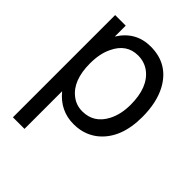

<svg xmlns="http://www.w3.org/2000/svg" viewBox="-214 -653 985 985"><g transform="rotate(45 278.0 -160.5)"><path d="M54.2 217.8V-523.9H130.9V-444.8Q189.9 -539.1 297.9 -539.1Q424.8 -539.1 484.9 -428.2Q522.9 -356.9 522.9 -252.9Q522.9 -99.1 434.1 -23.9Q395 8.8 342.8 19Q321.8 22.9 298.8 22.9Q202.1 22.9 138.2 -55.2V217.8ZM284.2 -460.9Q201.2 -460.9 162.1 -377Q138.2 -328.1 138.2 -257.8Q138.2 -132.8 207 -81.1Q240.2 -55.2 284.2 -55.2Q368.2 -55.2 409.2 -133.8Q436 -185.1 436 -254.9Q436 -381.8 365.2 -435.1Q330.1 -460.9 284.2 -460.9Z"/></g></svg>

Font: SolaimanLipiNormal
Style: Normal
Weight: 400
Designer: Solaiman Karim
Version: Version 1.6.1 ; ttfautohint (v1.5.65-e2d9)